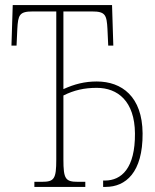

<svg xmlns="http://www.w3.org/2000/svg" viewBox="-20 -734 610 754"><path d="M115 0H315V-20H286C237 -20 229 -31 229 -108V-359C271 -380 311 -389 360 -389C442 -389 509 -337 510 -210C511 -73 457 -25 392 -25H385V0H395C473 0 541 -56 540 -210C539 -355 458 -414 360 -414C313 -414 273 -404 229 -384V-689H342C394 -689 399 -675 402 -620L405 -555H425L420 -714H30L25 -555H45L48 -620C51 -675 56 -689 108 -689H201V-108C201 -31 193 -20 144 -20H115Z"/></svg>

Font: Noto Serif ExtraCondensed Thin
Style: Regular
Weight: 100
Width: 2
Designer: Monotype Design Team
Foundry: Monotype Imaging Inc.
Version: Version 2.013